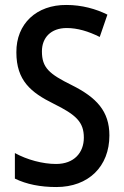

<svg xmlns="http://www.w3.org/2000/svg" viewBox="-20 -744 499 774"><path d="M421 -198C421 -296 369 -351 269 -401C178 -446 149 -471 149 -537C149 -592 185 -631 249 -631C292 -631 336 -618 382 -595L413 -685C367 -708 310 -724 248 -724C127 -725 45 -648 46 -533C46 -419 105 -371 196 -326C287 -281 318 -252 318 -189C318 -129 279 -83 206 -83C152 -83 89 -100 40 -127V-24C87 -1 143 10 207 10C337 10 421 -73 421 -198Z"/></svg>

Font: Noto Sans Arabic Cond Med
Style: Regular
Weight: 500
Width: 3
Designer: Monotype Design Team, Nadine Chahine, Nizar Qandah and Khaled Hosny
Foundry: Monotype Imaging Inc.
Version: Version 2.012